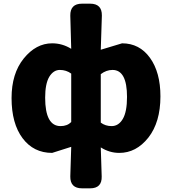

<svg xmlns="http://www.w3.org/2000/svg" viewBox="-20 -819 937 1046"><path d="M427 207Q362 207 363 142L368 -19L264 14Q163 14 103 -66Q43 -146 43 -285Q43 -418 109 -500Q176 -583 264 -583Q320 -583 368 -553L363 -734Q362 -799 427 -799H471Q536 -799 535 -734L529 -548L645 -583Q740 -583 797 -504Q854 -425 854 -294Q854 -153 788 -69Q722 14 630 14Q576 14 529 -16L534 142Q536 207 471 207ZM310 -132Q346 -132 368 -154V-418Q341 -438 306 -438Q271 -438 248 -400Q226 -362 226 -287Q226 -132 310 -132ZM588 -132Q626 -132 649 -171Q672 -210 672 -291Q672 -438 593 -438Q559 -438 529 -415V-151Q554 -132 588 -132Z"/></svg>

Font: Swei Half Moon CJK SC
Style: Black
Weight: 900
Version: Version 2.071